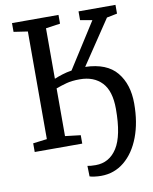

<svg xmlns="http://www.w3.org/2000/svg" viewBox="-100 -817 867 1090"><g transform="rotate(-10 333.5 -272.0)"><path d="M582 -680.5 411.5 -426Q535.5 -422.5 592.5 -353.5Q649.5 -284.5 649.5 -173.5Q649.5 -64 617.5 20Q585.5 104 527.8 151.5Q470 199 393.5 199Q375.5 199 356.5 196.5Q337.5 194 328 190.5L326.5 129.5Q341.5 133.5 374 133.5Q452.5 133.5 497.2 63.8Q542 -6 542 -161Q542 -264.5 495.8 -313.2Q449.5 -362 368.5 -362Q323 -362 291.8 -353.5Q260.5 -345 230.5 -334V-59L319.5 -48.5V0H45.5V-50L126 -60V-680.5L45.5 -692.5V-743H313.5V-692.5L230.5 -680.5V-389.5Q250.5 -398 276.5 -406.2Q302.5 -414.5 331.5 -419L498 -680.5L429 -692.5V-743H642V-692.5Z"/></g></svg>

Font: Merriweather
Style: Regular
Weight: 400
Designer: Eben Sorkin
Foundry: Eben Sorkin
Version: Version 2.100; ttfautohint (v1.7.19-72a1) -l 8 -r 50 -G 200 